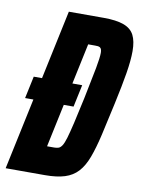

<svg xmlns="http://www.w3.org/2000/svg" viewBox="-91 -744 595 800"><g transform="rotate(10 207.0 -344.0)"><path d="M18 -302 38 -396H243L223 -302ZM-11 0 135 -688H283Q336 -688 367.5 -676.5Q399 -665 412 -639.5Q425 -614 425 -572Q425 -533 416 -478Q407 -423 390 -345Q373 -266 359.5 -207.5Q346 -149 331 -109Q316 -69 294 -45Q272 -21 238.5 -10.5Q205 0 155 0ZM143 -120H173Q183 -120 191 -122.5Q199 -125 206 -135.5Q213 -146 220 -169.5Q227 -193 237 -235.5Q247 -278 261 -344Q279 -431 287.5 -476.5Q296 -522 296 -542Q296 -551 294 -556.5Q292 -562 288 -564.5Q284 -567 278.5 -567.5Q273 -568 267 -568H238Z"/></g></svg>

Font: Saira ExtraCondensed ExtraBold
Style: Italic
Weight: 800
Width: 2
Italic angle: -12°
Designer: Hector Gatti with collaboration of the Omnibus-Type team
Foundry: Omnibus-Type
Version: Version 1.101